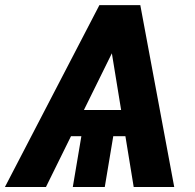

<svg xmlns="http://www.w3.org/2000/svg" viewBox="-49 -748 780 768"><path d="M463.9 -667.5 134.8 0H-29.3L348.6 -727.5H442.9ZM485.8 0 376 -672.4 418 -727.5H512.2L647.9 0ZM546.4 -308.1 529.3 -203.1H135.3L152.8 -308.1ZM413.1 -257.3 370.1 0H242.2L285.6 -257.3Z"/></svg>

Font: Inter Tight
Style: Bold Italic
Weight: 700
Italic angle: -9.39999°
Designer: Rasmus Andersson
Foundry: rsms
Version: Version 3.004